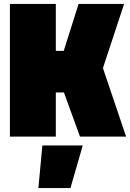

<svg xmlns="http://www.w3.org/2000/svg" viewBox="-20 -690 657 970"><path d="M30 -670H262V-433H302L377 -670H607L500 -346L617 0H384L303 -223H262V0H30ZM194 45H398L336 260H174Z"/></svg>

Font: Cairo Black
Style: Regular
Weight: 900
Designer: Mohamed Gaber, Accademia di Belle Arti di Urbino and others
Foundry: Kief Type Foundry, Accademia di Belle Arti di Urbino and others
Version: Version 3.011